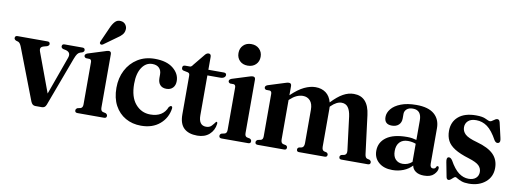

<svg xmlns="http://www.w3.org/2000/svg" viewBox="-62 -968 3466 1289"><g transform="rotate(10 1671.0 -324.0)"><path d="M254 2.5H209Q188.5 2.5 178.5 -22.5L44 -372.5Q34.5 -397 22 -402.5L5.5 -407.5Q-6.5 -414 -6.5 -423Q-6.5 -439 10.5 -439H215.5Q232 -439 232 -423Q232 -413.5 218 -407L199.5 -402Q180 -397 175.8 -387.2Q171.5 -377.5 178 -360.5L276.5 -94.5L370 -354.5Q383.5 -392 347.5 -402.5L326.5 -407Q314 -412.5 314 -423Q314 -439 331.5 -439H453.5Q470.5 -439 470.5 -423Q470.5 -413.5 458.5 -407.5L444 -403Q433 -399 425.2 -388.8Q417.5 -378.5 408 -353.5L284 -20Q279 -7 271.2 -2.2Q263.5 2.5 254 2.5Z M648.5 -428.5V-64.5Q648.5 -42 662.5 -37L682.5 -32.5Q695 -26 695 -15.5Q695 0 677.5 0H496Q479 0 479 -15.5Q479 -26 491 -32.5L511.5 -37Q526.5 -42 526.5 -64V-352.5Q526.5 -369 514.5 -372L488.5 -373Q476.5 -377.5 476.5 -388Q476.5 -399 493 -405.5L601 -439.5Q623 -447.5 631 -447.5Q648.5 -447.5 648.5 -428.5ZM609 -599.5Q621.5 -628.5 637 -645Q652.5 -661.5 676 -659Q698 -657 709.2 -641.2Q720.5 -625.5 718.5 -608.5Q717 -587.5 704 -572.8Q691 -558 669 -544L585 -483.5Q573 -476.5 566 -484Q562 -488.5 563 -493.5Q564 -498.5 566.5 -504Z M1115.5 -327Q1115.5 -297.5 1099.2 -280.8Q1083 -264 1055.5 -264Q1027.5 -264 1012.5 -280.8Q997.5 -297.5 997.5 -327V-352Q997.5 -380 981 -396Q964.5 -412 935 -412Q891.5 -412 864.2 -371.2Q837 -330.5 837 -260Q837 -170 877.5 -122.8Q918 -75.5 979 -75.5Q1065.5 -75.5 1093 -146Q1101 -155.5 1108 -155.5Q1117.5 -155 1116.5 -141Q1107.5 -75 1058 -32.8Q1008.5 9.5 930.5 9.5Q871 9.5 824.5 -17Q778 -43.5 751.2 -93.2Q724.5 -143 724.5 -213Q724.5 -280 752 -333.2Q779.5 -386.5 829.5 -417.8Q879.5 -449 946 -449Q1026.5 -449 1071 -413Q1115.5 -377 1115.5 -327Z M1179 -398 1147.5 -404.5Q1140 -407 1137.8 -411.5Q1135.5 -416 1135.5 -422Q1135.5 -439 1153.5 -439H1186Q1196 -439 1205.5 -454L1267 -529Q1280 -547 1294.5 -547Q1311.5 -547 1311.5 -526.5V-439H1416.5Q1434.5 -439 1434.5 -424.5Q1434.5 -414.5 1425.2 -407.5Q1416 -400.5 1397 -400.5H1311.5V-128.5Q1311.5 -59.5 1362.5 -59.5Q1386 -59.5 1399.5 -74.2Q1413 -89 1423.5 -103.5Q1433.5 -107.5 1432.5 -91Q1427 -46.5 1395.8 -18.5Q1364.5 9.5 1314 9.5Q1254.5 9.5 1223 -20.2Q1191.5 -50 1191.5 -112.5V-375.5Q1191.5 -385 1189.2 -390Q1187 -395 1179 -398Z M1566 -512Q1532 -512 1511.5 -532.5Q1491 -553 1491 -585Q1491 -617.5 1511.8 -638.2Q1532.5 -659 1566 -659Q1600 -659 1621 -638.2Q1642 -617.5 1642 -585.5Q1642 -553 1621 -532.5Q1600 -512 1566 -512ZM1631 -428V-64Q1631 -41.5 1645 -37L1666 -32.5Q1677.5 -26.5 1677.5 -15.5Q1677.5 0 1660.5 0H1478.5Q1461.5 0 1461.5 -15.5Q1461.5 -26.5 1473 -32L1494.5 -37Q1509 -41.5 1509 -64V-353Q1509 -369.5 1497 -373L1471 -373.5Q1459 -378 1459 -388.5Q1459 -399.5 1475.5 -406L1583.5 -440Q1595.5 -444 1601.8 -445.5Q1608 -447 1613.5 -447Q1631 -447 1631 -428Z M1877 -428V-365Q1925 -411 1965.2 -430Q2005.5 -449 2041.5 -449Q2083 -449 2111.8 -427.8Q2140.5 -406.5 2151.5 -364.5Q2194 -409.5 2229.8 -429.2Q2265.5 -449 2302.5 -449Q2400.5 -449 2416 -325L2449 -64Q2452 -40 2465 -36L2481.5 -32Q2493 -25.5 2493 -15.5Q2493 0 2475.5 0H2295.5Q2279.5 0 2279.5 -15.5Q2279.5 -25 2290 -30.5L2309.5 -34.5Q2328 -40.5 2325 -66L2296.5 -294.5Q2291 -334.5 2275.5 -355.5Q2260 -376.5 2231 -376.5Q2197.5 -376.5 2160 -339.5L2156.5 -335.5Q2157 -326.5 2157 -316.5V-63.5Q2157 -39.5 2172 -34.5L2189 -30.5Q2199 -25 2199 -15.5Q2199 0 2182 0H2006.5Q1990.5 0 1990.5 -15.5Q1990.5 -25.5 2000.5 -30.5L2020 -34.5Q2036 -40 2036 -66.5V-294.5Q2036 -334.5 2017.2 -355.5Q1998.5 -376.5 1968 -376.5Q1924 -376.5 1881.5 -336.5L1877 -332V-64Q1877 -40 1891.5 -35L1912 -30.5Q1922 -25.5 1922 -15.5Q1922 0 1905.5 0H1725Q1707.5 0 1707.5 -15.5Q1707.5 -26 1719.5 -32.5L1740.5 -37Q1755 -41 1755 -63V-352.5Q1755 -369.5 1743 -373L1716 -373.5Q1705 -378 1705 -388Q1705 -400 1721.5 -406L1829.5 -440Q1841 -444 1847.5 -445.5Q1854 -447 1859.5 -447Q1877 -447 1877 -428Z M2516 -99Q2516 -157.5 2564 -192Q2612 -226.5 2704.5 -226.5Q2723.5 -226.5 2739.2 -224Q2755 -221.5 2768.5 -217.5V-350Q2768.5 -420.5 2710 -420.5Q2682 -420.5 2667.5 -407Q2653 -393.5 2653 -375V-343.5Q2653 -316 2635.8 -299.8Q2618.5 -283.5 2589 -283.5Q2537.5 -283.5 2537.5 -334Q2537.5 -362.5 2559 -389Q2580.5 -415.5 2623.2 -432.2Q2666 -449 2729 -449Q2810 -449 2850.5 -414.5Q2891 -380 2891 -318.5V-77Q2891 -48.5 2911.5 -48.5Q2927.5 -48.5 2932.5 -64.5Q2935 -69 2939.5 -69Q2949 -69 2949 -56Q2949 -35.5 2927 -13Q2905 9.5 2859.5 9.5Q2824 9.5 2802.8 -5.5Q2781.5 -20.5 2777.5 -44.5Q2754 -18.5 2718.8 -4.5Q2683.5 9.5 2644 9.5Q2585.5 9.5 2550.8 -20.5Q2516 -50.5 2516 -99ZM2638 -119.5Q2638 -82 2656.5 -62.8Q2675 -43.5 2705 -43.5Q2741 -43.5 2768.5 -68V-191.5Q2743 -201 2714.5 -201Q2678.5 -201 2658.2 -179.5Q2638 -158 2638 -119.5Z M3158 -21.5Q3190 -21.5 3207.8 -37.5Q3225.5 -53.5 3225.5 -79Q3225.5 -104.5 3207 -122.8Q3188.5 -141 3136.5 -157Q3074 -176 3038.2 -198.5Q3002.5 -221 2988 -249.5Q2973.5 -278 2973.5 -315.5Q2973.5 -377 3015.5 -413.2Q3057.5 -449.5 3135.5 -449.5Q3180 -449.5 3202 -438.2Q3224 -427 3233 -427Q3242 -427 3256 -438.2Q3270 -449.5 3280.5 -449.5Q3286 -449.5 3290.8 -445.8Q3295.5 -442 3298.5 -431L3322 -328.5Q3329.5 -299.5 3315 -293.5Q3299 -287 3286.5 -305.5Q3252 -368.5 3217.8 -393.2Q3183.5 -418 3142 -418Q3105.5 -418 3087 -400.8Q3068.5 -383.5 3068.5 -357.5Q3068.5 -330 3089.5 -310Q3110.5 -290 3171.5 -273.5Q3250 -252 3286 -215.8Q3322 -179.5 3322 -123.5Q3322 -63 3278 -26.2Q3234 10.5 3165.5 10.5Q3135 10.5 3115.8 3.5Q3096.5 -3.5 3085.8 -10.5Q3075 -17.5 3070.5 -17.5Q3065.5 -17.5 3058 -10.8Q3050.5 -4 3042.5 2.8Q3034.5 9.5 3027.5 9.5Q3014 9.5 3011 -9.5L2992.5 -105.5Q2986.5 -135.5 3000.5 -140Q3014.5 -144 3028 -124.5Q3059 -68.5 3090.8 -45Q3122.5 -21.5 3158 -21.5Z"/></g></svg>

Font: Fraunces 144pt Soft SemiBold
Style: Regular
Weight: 600
Version: Version 1.000;[b76b70a41]